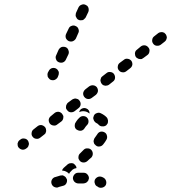

<svg xmlns="http://www.w3.org/2000/svg" viewBox="-20 -605 800 898"><path d="M203 -247Q205 -242 209 -238Q212 -234 216 -232Q226 -228 235 -231Q245 -235 250 -244L253 -252Q255 -256 255 -261Q256 -266 254 -271Q252 -275 249 -279Q245 -283 241 -285Q232 -289 222 -286Q212 -282 208 -273L204 -266Q202 -261 202 -256Q202 -251 203 -247ZM255 -314Q264 -310 274 -313Q284 -317 288 -326L300 -351Q304 -360 300 -370Q297 -380 288 -384Q278 -388 268 -385Q259 -381 254 -372L243 -347Q238 -338 242 -328Q245 -318 255 -314ZM301 -413Q311 -409 320 -412Q330 -416 335 -425L346 -450Q351 -459 347 -469Q344 -479 334 -483Q325 -488 315 -484Q305 -481 301 -471L289 -446Q285 -437 288 -427Q292 -418 301 -413ZM335 -527Q337 -522 340 -518Q343 -514 348 -512Q352 -510 357 -510Q362 -510 367 -511Q372 -513 375 -517Q379 -520 381 -524L393 -549Q395 -554 395 -559Q395 -564 394 -568Q392 -573 389 -577Q385 -580 381 -582Q371 -587 362 -583Q352 -580 347 -570L336 -546Q334 -541 334 -536Q333 -531 335 -527ZM62 67Q62 72 63 77Q64 81 67 85Q74 93 84 95Q94 96 102 90L106 87Q110 84 112 80Q114 76 115 71Q116 66 114 61Q113 56 110 52Q104 44 94 43Q83 41 75 48L72 50Q68 53 65 58Q63 62 62 67ZM133 35Q139 43 149 44Q159 46 168 39L186 25Q190 22 193 18Q195 13 196 8Q196 4 195 -1Q194 -6 191 -10Q184 -18 174 -20Q164 -21 156 -15L137 0Q129 6 128 16Q126 27 133 35ZM213 -27Q220 -19 230 -18Q240 -16 248 -23L267 -37Q271 -40 273 -44Q276 -49 276 -54Q277 -59 276 -63Q274 -68 271 -72Q265 -80 255 -82Q244 -83 236 -77L218 -62Q210 -56 208 -46Q207 -36 213 -27ZM289 -108Q288 -103 289 -98Q291 -93 294 -90Q300 -81 310 -80Q321 -79 329 -85L347 -99Q356 -106 357 -116Q358 -126 352 -134Q349 -138 345 -141Q340 -143 335 -144Q330 -145 326 -143Q321 -142 317 -139L298 -125Q294 -122 292 -117Q289 -113 289 -108ZM374 -152Q381 -143 391 -142Q401 -141 409 -147L428 -161Q436 -168 438 -178Q439 -188 433 -197Q426 -205 416 -206Q406 -207 397 -201L379 -187Q371 -180 369 -170Q368 -160 374 -152ZM450 -232Q449 -227 451 -223Q452 -218 455 -214Q458 -210 462 -207Q467 -205 472 -204Q477 -204 481 -205Q486 -206 490 -209L509 -224Q517 -230 518 -240Q519 -250 513 -259Q507 -267 497 -268Q486 -270 478 -263L460 -249Q456 -246 453 -242Q451 -237 450 -232ZM536 -276Q542 -268 552 -267Q562 -265 571 -272L589 -286Q597 -292 599 -302Q600 -313 594 -321Q587 -329 577 -330Q567 -332 559 -325L540 -311Q532 -305 531 -295Q529 -284 536 -276ZM611 -357Q611 -352 612 -347Q613 -342 616 -338Q619 -334 624 -332Q628 -329 633 -329Q638 -328 643 -329Q647 -331 651 -334L670 -348Q678 -354 679 -365Q681 -375 674 -383Q668 -391 658 -393Q647 -394 639 -388L621 -373Q617 -370 614 -366Q612 -362 611 -357ZM697 -400Q703 -392 713 -391Q724 -390 732 -396L750 -410Q754 -413 757 -418Q759 -422 760 -427Q761 -432 759 -436Q758 -441 755 -445Q752 -449 748 -452Q743 -454 738 -455Q733 -455 729 -454Q724 -453 720 -450L701 -435Q693 -429 692 -419Q690 -409 697 -400ZM475 260Q479 250 476 241Q473 231 464 226Q461 225 458 223Q448 219 439 222Q429 226 424 235Q422 240 422 245Q422 250 424 254Q425 259 429 263Q432 266 437 268Q439 269 441 271Q450 275 460 272Q470 269 475 260ZM290 253Q295 244 293 234Q291 229 288 225Q285 221 281 219Q277 216 272 215Q267 215 262 216Q252 219 239 223Q238 223 238 223Q228 226 223 235Q218 244 221 254Q224 264 233 269Q243 274 253 271Q253 271 253 270Q266 267 275 264Q285 262 290 253ZM379 251Q384 250 387 246Q391 243 393 239Q395 234 396 229Q396 219 389 211Q382 203 372 203Q365 203 358 203Q352 203 345 203Q335 203 328 211Q321 219 321 229Q322 239 329 246Q337 253 347 253Q353 253 358 253Q364 253 369 253Q374 253 379 251ZM270 193Q271 189 273 186Q275 183 278 180L296 164Q300 161 305 159Q309 158 314 158Q319 158 324 160Q328 163 331 166Q334 169 336 173Q337 177 338 181Q332 182 327 184Q318 188 312 196Q306 201 303 208Q299 203 292 199Q284 194 274 193Q272 193 270 193ZM347 129Q346 134 348 139Q350 143 353 147Q360 155 371 155Q381 155 389 148Q398 139 407 132Q414 124 414 114Q414 104 407 96Q400 89 390 89Q379 88 372 95Q364 103 355 112Q351 115 349 120Q347 124 347 129ZM418 59Q419 64 421 68Q424 72 428 75Q436 82 446 80Q456 79 463 70Q472 59 478 48Q483 39 480 29Q478 19 469 14Q460 9 450 11Q440 14 435 23Q430 31 423 40Q420 44 419 49Q417 54 418 59ZM378 -9Q382 -15 387 -20Q394 -27 394 -37Q394 -48 387 -55Q380 -62 369 -62Q359 -62 352 -55Q344 -48 338 -39Q335 -35 333 -31Q330 -27 330 -22Q329 -17 330 -12Q331 -7 334 -3Q337 1 342 3Q351 8 361 6Q371 3 376 -6Q376 -6 376 -6Q376 -6 376 -6Q377 -8 378 -9ZM477 -19Q480 -23 483 -27Q485 -31 485 -36Q486 -41 484 -46Q483 -51 480 -55Q469 -67 452 -75Q443 -80 433 -76Q423 -73 419 -64Q417 -59 416 -54Q416 -49 418 -45Q419 -40 423 -36Q426 -32 430 -30Q437 -27 441 -22Q448 -14 458 -14Q469 -13 477 -19ZM351 -81Q350 -81 350 -80L351 -83Q354 -93 363 -97Q373 -102 383 -98Q390 -96 395 -89Q399 -83 399 -75Q399 -75 399 -74Q394 -78 388 -81Q379 -85 369 -85Q360 -85 351 -81Z"/></svg>

Font: FRB American Cursive Guidelines Dashed Black
Style: Bold Italic
Weight: 900
Italic angle: -25°
Version: Version 2.0;Modular Font Editor K font №1